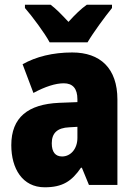

<svg xmlns="http://www.w3.org/2000/svg" viewBox="-20 -786 573 816"><path d="M191 -606H352C376 -647 426 -715 456 -752V-766H349C325 -749 300 -725 271 -693C242 -724 219 -748 195 -766H86V-752C116 -718 171 -644 191 -606ZM287 -563C204 -563 133 -545 76 -513L122 -391C172 -418 216 -432 251 -432C289 -432 309 -410 309 -364V-352L231 -349C99 -343 28 -287 28 -169C28 -70 75 10 170 10C246 10 285 -16 324 -73H328L358 0H479V-363C479 -496 406 -563 287 -563ZM275 -245 309 -247V-200C309 -153 280 -121 244 -121C216 -121 200 -139 200 -177C200 -220 223 -243 275 -245Z"/></svg>

Font: Noto Sans Condensed Black
Style: Regular
Weight: 900
Width: 3
Designer: Monotype Design Team
Foundry: Monotype Imaging Inc.
Version: Version 2.013